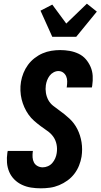

<svg xmlns="http://www.w3.org/2000/svg" viewBox="-20 -1015 546 1043"><path d="M202 8Q175 8 149 4Q123 0 99.5 -11Q76 -22 58 -40Q40 -58 30 -81.5Q20 -105 18 -131.5Q16 -158 20 -185L22 -195H159L158 -191Q156 -175 157 -160Q158 -145 164.5 -132.5Q171 -120 184 -113Q197 -106 212 -106Q226 -106 240 -112Q254 -118 264 -129.5Q274 -141 280 -155Q286 -169 288 -183Q292 -208 287 -231.5Q282 -255 269 -273Q256 -291 237 -304Q218 -317 200 -330.5Q182 -344 165 -359Q148 -374 135 -392.5Q122 -411 112.5 -432Q103 -453 97.5 -475.5Q92 -498 91 -522.5Q90 -547 94 -571Q98 -595 107.5 -618.5Q117 -642 132 -662.5Q147 -683 167.5 -699Q188 -715 211 -725Q234 -735 258.5 -739Q283 -743 307 -743Q333 -743 358.5 -738.5Q384 -734 407 -723Q430 -712 446 -693.5Q462 -675 472 -652Q482 -629 483.5 -603Q485 -577 481 -550L479 -540H342L343 -544Q345 -559 345 -573.5Q345 -588 339.5 -600.5Q334 -613 323 -621Q312 -629 297 -629Q284 -629 271 -622Q258 -615 249.5 -603.5Q241 -592 236 -579Q231 -566 229 -552Q226 -531 229.5 -510Q233 -489 242.5 -471.5Q252 -454 268 -441Q284 -428 300 -417Q330 -396 357 -371Q384 -346 400.5 -313Q417 -280 423 -242Q429 -204 423 -164Q419 -140 409.5 -116Q400 -92 384 -71Q368 -50 346.5 -34.5Q325 -19 301 -9Q277 1 252 4.5Q227 8 202 8ZM264 -815 200 -957 264 -990 340 -887 452 -995 506 -952 394 -815Z"/></svg>

Font: Iosevka Heavy
Style: Italic
Weight: 900
Italic angle: -9°
Monospace: yes
Designer: Belleve Invis
Foundry: Belleve Invis
Version: Version 32.5.0; ttfautohint (v1.8.4)